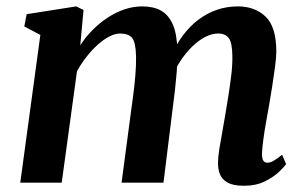

<svg xmlns="http://www.w3.org/2000/svg" viewBox="-20 -586 974 616"><path d="M248 -554 237.5 -440.5Q254 -466.5 276.2 -489Q298.5 -511.5 324.5 -528.8Q350.5 -546 378.8 -555.8Q407 -565.5 436.5 -565.5Q472.5 -565.5 496.8 -551.8Q521 -538 534.2 -508Q547.5 -478 549 -427.5Q549.5 -420.5 549.2 -412.5Q549 -404.5 548.5 -396Q548 -387.5 547 -379L528 -405Q544.5 -442.5 566.8 -472.2Q589 -502 616.5 -522.8Q644 -543.5 675.8 -554.5Q707.5 -565.5 743 -565.5Q797.5 -565.5 832 -532.8Q866.5 -500 866.5 -420.5Q866.5 -403 862.5 -372.5Q858.5 -342 853.2 -308.2Q848 -274.5 843 -246.5Q838.5 -221.5 833.5 -193.5Q828.5 -165.5 825 -139.5Q821.5 -113.5 820.5 -93.5Q820.5 -76 825.2 -70Q830 -64 837.5 -64Q847 -64 857.2 -69.8Q867.5 -75.5 885 -89.5L898 -59.5Q892.5 -51.5 875.5 -35Q858.5 -18.5 830 -4.2Q801.5 10 762.5 10Q728 10 709.8 -0.5Q691.5 -11 685.2 -28Q679 -45 679.5 -64Q679.5 -81 683.5 -106.8Q687.5 -132.5 693 -161.8Q698.5 -191 703 -219Q707.5 -246.5 712.8 -279.2Q718 -312 722 -345Q726 -378 725.5 -406.5Q725 -449 714 -463.8Q703 -478.5 679.5 -478.5Q660 -478.5 638.5 -467.5Q617 -456.5 596 -436Q575 -415.5 557.2 -387.8Q539.5 -360 527.5 -326.5L549.5 -403.5Q549 -380.5 546.8 -353.2Q544.5 -326 541.5 -298.2Q538.5 -270.5 535 -246L504.5 0H370L399 -218Q403 -246 407.2 -278.8Q411.5 -311.5 414.2 -344Q417 -376.5 416.5 -404.5Q415.5 -450.5 403.8 -464.5Q392 -478.5 365 -478.5Q349.5 -478.5 331 -469Q312.5 -459.5 293.8 -442.8Q275 -426 257.8 -404Q240.5 -382 227 -357.5L178 0H45L109.5 -474L58 -501L65.5 -540.5L224.5 -565.5Z"/></svg>

Font: Merriweather 24pt
Style: Bold Italic
Weight: 700
Italic angle: -7.8°
Designer: Eben Sorkin
Foundry: Eben Sorkin
Version: Version 2.101